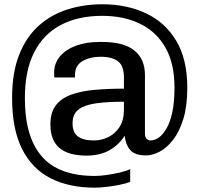

<svg xmlns="http://www.w3.org/2000/svg" viewBox="-20 -717 932 897"><path d="M423.2 159.8Q303.2 159.8 216.6 115.9Q130 72 83.2 -20.8Q36.5 -113.5 36.5 -259Q36.5 -378.8 69.9 -462.1Q103.2 -545.5 161.5 -597.4Q219.8 -649.2 295.9 -673.1Q372 -697 458.2 -697Q571.8 -697 661.2 -655.2Q750.8 -613.5 802.9 -527.2Q855 -441 855 -307Q855 -222.2 836.8 -162.2Q818.5 -102.2 789.2 -64.4Q760 -26.5 726.4 -8.8Q692.8 9 662 9Q609.2 9 587.5 -17.2Q565.8 -43.5 562.8 -83Q533.2 -37.8 489.2 -13.9Q445.2 10 383.2 10Q352.2 10 322.2 3.9Q292.2 -2.2 268.1 -17.9Q244 -33.5 229.8 -62.2Q215.5 -91 215.5 -136Q215.5 -191.2 240.2 -224.1Q265 -257 310.9 -274.1Q356.8 -291.2 419.9 -297Q483 -302.8 559 -302.8V-354.8Q559 -408.5 532.1 -430.1Q505.2 -451.8 449.2 -451.8Q401 -451.8 365.6 -431.5Q330.2 -411.2 330.2 -366.5V-355H234Q233 -359.5 232.9 -365.2Q232.8 -371 232.8 -376.5Q232.8 -420.8 260 -453.4Q287.2 -486 335.1 -503.5Q383 -521 444 -521H457.8Q558.2 -521 607.8 -481Q657.2 -441 657.2 -366.2V-95.2Q657.2 -76.5 664.8 -68.6Q672.2 -60.8 683.2 -60.8Q702 -60.8 721.2 -73.9Q740.5 -87 757.6 -116.1Q774.8 -145.2 785 -192.8Q795.2 -240.2 795.2 -308Q795.2 -421.5 752.2 -495.9Q709.2 -570.2 633.2 -606.6Q557.2 -643 457.2 -643Q345.5 -643 264.5 -600.6Q183.5 -558.2 139.9 -473.1Q96.2 -388 96.2 -258Q96.2 -77 175.5 14Q254.8 105 423.2 105Q446.2 105 478.2 100.5Q510.2 96 540.2 89Q570.2 82 588.2 73V132.8Q567.2 140.8 536.8 146.8Q506.2 152.8 475.8 156.2Q445.2 159.8 423.2 159.8ZM418.8 -60.8Q453.5 -60.8 485.8 -76.4Q518 -92 538.5 -123.8Q559 -155.5 559 -204V-241.8Q484 -241.8 430.2 -234.5Q376.5 -227.2 347.8 -206.1Q319 -185 319 -141Q319 -98.8 343.6 -79.8Q368.2 -60.8 418.8 -60.8Z"/></svg>

Font: Chivo Medium
Style: Regular
Weight: 500
Designer: Hector Gatti
Foundry: Omnibus-Type
Version: Version 2.002